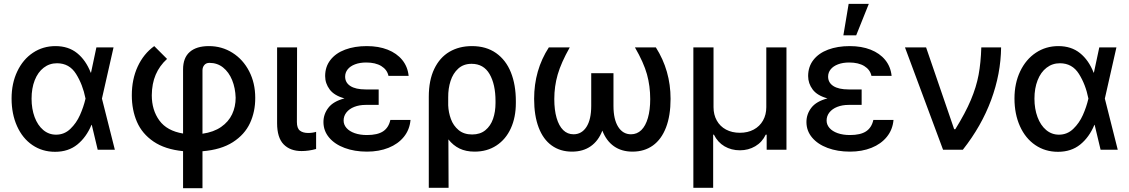

<svg xmlns="http://www.w3.org/2000/svg" viewBox="-20 -776 5852 995"><path d="M40 -265.6Q40 -344.2 69.6 -406.2Q99.1 -468.3 150.9 -502.7Q202.6 -537.1 267.6 -537.1Q334.5 -537.1 379.6 -500.7Q424.8 -464.4 450.2 -399.4H451.7L479.5 -530.3H568.4L508.3 -265.1L575.2 0H486.3L455.6 -128.9H454.1Q427.2 -64.5 380.6 -26.9Q334 10.7 265.6 10.7Q199.2 10.7 147.9 -24.2Q96.7 -59.1 68.4 -122.1Q40 -185.1 40 -265.6ZM270.5 -78.1Q313.5 -78.1 344.7 -108.2Q376 -138.2 394.5 -179.9Q413.1 -221.7 422.9 -263.7L423.3 -265.1L422.9 -266.6Q408.7 -337.9 374 -393.1Q339.4 -448.2 275.4 -448.2Q236.3 -448.2 206.3 -425Q176.3 -401.9 159.9 -360.1Q143.6 -318.4 143.6 -264.6Q143.6 -211.9 159.4 -169.2Q175.3 -126.5 204.1 -102.3Q232.9 -78.1 270.5 -78.1Z M1062.5 -537.1Q1129.9 -537.1 1184.8 -502.4Q1239.7 -467.8 1271.2 -406.7Q1302.7 -345.7 1302.7 -269.5Q1303.2 -197.8 1275.6 -138.2Q1248 -78.6 1186.8 -39.3Q1125.5 0 1029.3 7.8V199.2H928.7V7.3Q835 -2 775.6 -42.5Q716.3 -83 689.7 -144.5Q663.1 -206.1 663.1 -282.2Q663.1 -365.2 693.6 -431.2Q724.1 -497.1 779.3 -537.1L845.7 -470.7Q806.6 -435.1 786.9 -388.9Q767.1 -342.8 766.6 -282.2Q766.6 -205.6 805.9 -151.6Q845.2 -97.7 928.7 -84V-416Q928.7 -476.6 963.4 -506.8Q998 -537.1 1062.5 -537.1ZM1201.2 -269.5Q1199.7 -319.8 1182.9 -361.1Q1166 -402.3 1136 -426.3Q1106 -450.2 1065.4 -450.2Q1048.3 -450.2 1038.8 -439Q1029.3 -427.7 1029.3 -411.1V-83Q1087.4 -91.3 1126 -118.2Q1164.6 -145 1182.9 -184.1Q1201.2 -223.1 1201.2 -269.5Z M1519.5 -530.3 1518.6 -143.6Q1518.6 -111.3 1534.2 -99.1Q1549.8 -86.9 1577.1 -86.9Q1588.4 -86.9 1599.6 -88.6Q1610.8 -90.3 1618.2 -92.8V-3.9Q1579.6 6.8 1543 6.8Q1483.9 6.8 1450 -27.8Q1416 -62.5 1416 -137.7V-530.3Z M1765.1 -266.1Q1711.9 -280.8 1688.5 -312.3Q1665 -343.8 1665 -381.8Q1665 -430.2 1692.4 -465.3Q1719.7 -500.5 1768.6 -518.8Q1817.4 -537.1 1880.9 -537.1Q1941.9 -537.1 1989 -518.6Q2036.1 -500 2064.5 -465.3Q2092.8 -430.7 2097.7 -382.8H1993.2Q1986.3 -415 1956.1 -433.6Q1925.8 -452.1 1877.9 -452.1Q1844.7 -452.1 1819.8 -442.6Q1794.9 -433.1 1781.7 -416.5Q1768.6 -399.9 1768.6 -378.9Q1768.6 -347.7 1795.9 -330.1Q1823.2 -312.5 1875 -312.5H1942.4V-232.4H1875Q1842.3 -232.4 1816.2 -222.2Q1790 -211.9 1775.4 -193.4Q1760.7 -174.8 1760.7 -151.4Q1760.7 -129.9 1775.6 -112.8Q1790.5 -95.7 1818.1 -85.9Q1845.7 -76.2 1881.8 -76.2Q1936 -76.2 1965.1 -95.2Q1994.1 -114.3 2002.9 -154.3H2107.4Q2103 -104 2073 -66.9Q2043 -29.8 1993.4 -10Q1943.8 9.8 1881.8 9.8Q1817.4 9.8 1766.1 -9.3Q1714.8 -28.3 1685.5 -63.2Q1656.2 -98.1 1656.2 -143.6Q1656.2 -184.6 1681.9 -217.8Q1707.5 -251 1765.1 -266.1Z M2425.8 -537.1Q2499.5 -537.1 2550.8 -501Q2602.1 -464.8 2627.7 -400.6Q2653.3 -336.4 2653.3 -252V-242.2Q2653.3 -168 2627.2 -110.8Q2601.1 -53.7 2552.7 -22Q2504.4 9.8 2439.5 9.8Q2394.5 9.8 2361.3 -6.3Q2328.1 -22.5 2303.7 -53.7L2304.7 197.3H2202.1V-274.4Q2202.1 -359.9 2230.5 -418.9Q2258.8 -478 2309.1 -507.6Q2359.4 -537.1 2425.8 -537.1ZM2302.7 -230Q2304.2 -193.4 2316.7 -159.2Q2329.1 -125 2356.4 -102.1Q2383.8 -79.1 2426.8 -79.1Q2468.3 -79.1 2495.4 -101.3Q2522.5 -123.5 2535.2 -160.2Q2547.9 -196.8 2547.9 -242.2V-252Q2547.9 -338.9 2517.1 -392.1Q2486.3 -445.3 2423.8 -445.3Q2382.3 -445.3 2355 -420.7Q2327.6 -396 2314.9 -356.4Q2302.2 -316.9 2302.7 -271.5Z M2852.5 -262.7Q2852.5 -206.1 2864.5 -164.8Q2876.5 -123.5 2898.7 -101.8Q2920.9 -80.1 2952.1 -80.1Q2994.6 -80.1 3019.3 -118.4Q3043.9 -156.7 3043.9 -227.5V-396.5H3159.2V-227.5Q3159.2 -157.2 3183.6 -118.7Q3208 -80.1 3250 -80.1Q3281.2 -80.1 3303.5 -101.8Q3325.7 -123.5 3337.6 -164.8Q3349.6 -206.1 3349.6 -262.7Q3349.6 -330.1 3332.8 -390.9Q3315.9 -451.7 3270.5 -530.3H3378.9Q3455.1 -410.2 3455.1 -263.7Q3455.1 -176.8 3431.4 -115.2Q3407.7 -53.7 3363.5 -22Q3319.3 9.8 3257.8 9.8Q3201.2 9.8 3161.6 -18.1Q3122.1 -45.9 3101.6 -99.1Q3081.1 -45.9 3041.3 -18.1Q3001.5 9.8 2944.3 9.8Q2883.3 9.8 2839.1 -22Q2794.9 -53.7 2771.5 -115.2Q2748 -176.8 2748 -263.7Q2748 -412.6 2824.2 -530.3H2932.6Q2887.7 -450.7 2870.1 -389.6Q2852.5 -328.6 2852.5 -262.7Z M3573.2 -530.3H3677.7V-220.7Q3677.7 -181.6 3694.6 -151.4Q3711.4 -121.1 3742.4 -104.5Q3773.4 -87.9 3814.5 -87.9Q3855 -87.9 3886 -104.5Q3917 -121.1 3934.1 -151.4Q3951.2 -181.6 3951.2 -220.7V-530.3H4055.7V0H3953.1V-78.1H3948.2Q3929.7 -39.1 3894 -18.1Q3858.4 2.9 3814.5 2.9Q3770 2.9 3734.6 -17.8Q3699.2 -38.6 3679.7 -78.1H3675.8V197.3H3573.2Z M4268.1 -266.1Q4214.8 -280.8 4191.4 -312.3Q4168 -343.8 4168 -381.8Q4168 -430.2 4195.3 -465.3Q4222.7 -500.5 4271.5 -518.8Q4320.3 -537.1 4383.8 -537.1Q4444.8 -537.1 4491.9 -518.6Q4539.1 -500 4567.4 -465.3Q4595.7 -430.7 4600.6 -382.8H4496.1Q4489.3 -415 4459 -433.6Q4428.7 -452.1 4380.9 -452.1Q4347.7 -452.1 4322.8 -442.6Q4297.9 -433.1 4284.7 -416.5Q4271.5 -399.9 4271.5 -378.9Q4271.5 -347.7 4298.8 -330.1Q4326.2 -312.5 4377.9 -312.5H4445.3V-232.4H4377.9Q4345.2 -232.4 4319.1 -222.2Q4293 -211.9 4278.3 -193.4Q4263.7 -174.8 4263.7 -151.4Q4263.7 -129.9 4278.6 -112.8Q4293.5 -95.7 4321 -85.9Q4348.6 -76.2 4384.8 -76.2Q4439 -76.2 4468 -95.2Q4497.1 -114.3 4505.9 -154.3H4610.4Q4606 -104 4575.9 -66.9Q4545.9 -29.8 4496.3 -10Q4446.8 9.8 4384.8 9.8Q4320.3 9.8 4269 -9.3Q4217.8 -28.3 4188.5 -63.2Q4159.2 -98.1 4159.2 -143.6Q4159.2 -184.6 4184.8 -217.8Q4210.4 -251 4268.1 -266.1ZM4377.9 -755.9H4482.4L4417 -592.8H4350.6Z M4669.9 -530.3H4779.3L4924.8 -106.4H4930.7Q4982.9 -190.4 5011.2 -257.8Q5039.6 -325.2 5051.3 -387.9Q5063 -450.7 5065.4 -530.3H5168Q5166.5 -393.6 5116.5 -258.1Q5066.4 -122.6 4969.7 0H4867.2Z M5237.3 -265.6Q5237.3 -344.2 5266.8 -406.2Q5296.4 -468.3 5348.1 -502.7Q5399.9 -537.1 5464.8 -537.1Q5531.7 -537.1 5576.9 -500.7Q5622.1 -464.4 5647.5 -399.4H5648.9L5676.8 -530.3H5765.6L5705.6 -265.1L5772.5 0H5683.6L5652.8 -128.9H5651.4Q5624.5 -64.5 5577.9 -26.9Q5531.2 10.7 5462.9 10.7Q5396.5 10.7 5345.2 -24.2Q5293.9 -59.1 5265.6 -122.1Q5237.3 -185.1 5237.3 -265.6ZM5467.8 -78.1Q5510.7 -78.1 5542 -108.2Q5573.2 -138.2 5591.8 -179.9Q5610.4 -221.7 5620.1 -263.7L5620.6 -265.1L5620.1 -266.6Q5606 -337.9 5571.3 -393.1Q5536.6 -448.2 5472.7 -448.2Q5433.6 -448.2 5403.6 -425Q5373.5 -401.9 5357.2 -360.1Q5340.8 -318.4 5340.8 -264.6Q5340.8 -211.9 5356.7 -169.2Q5372.6 -126.5 5401.4 -102.3Q5430.2 -78.1 5467.8 -78.1Z"/></svg>

Font: Pretendard JP Medium
Style: Regular
Weight: 500
Designer: Base glyphs from Inter by Rasmus Andersson; Hangeul glyphs from Noto Sans CJK(Source Han Sans) by Jang Soo-young and Kan
Foundry: Kil Hyung-jin
Version: Version 1.309